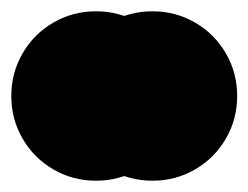

<svg xmlns="http://www.w3.org/2000/svg" viewBox="-70 -420 440 340"><path d="M50 -250Q50 -291 70 -325.5Q90 -360 124.5 -380Q159 -400 200 -400Q241 -400 275.5 -380Q310 -360 330 -325.5Q350 -291 350 -250Q350 -209 330 -174.5Q310 -140 275.5 -120Q241 -100 200 -100Q159 -100 124.5 -120Q90 -140 70 -174.5Q50 -209 50 -250ZM-50 -250Q-50 -291 -30 -325.5Q-10 -360 24.5 -380Q59 -400 100 -400Q141 -400 175.5 -380Q210 -360 230 -325.5Q250 -291 250 -250Q250 -209 230 -174.5Q210 -140 175.5 -120Q141 -100 100 -100Q59 -100 24.5 -120Q-10 -140 -30 -174.5Q-50 -209 -50 -250Z"/></svg>

Font: TINY 5x3
Style: Regular
Weight: 400
Designer: Jack Halten Fahnestock
Foundry: Velvetyne Type Foundry
Version: Version 1.002